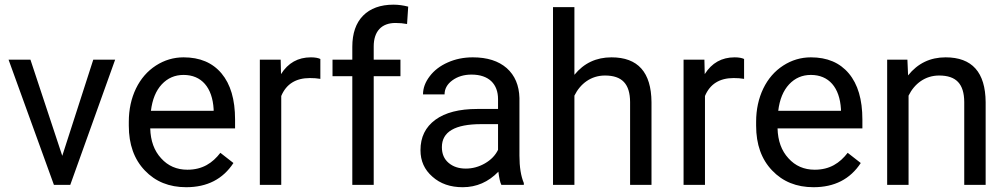

<svg xmlns="http://www.w3.org/2000/svg" viewBox="-20 -780 4246 810"><path d="M108.4 -528.3H16.1L207.5 0H276.4L465.8 -528.3H373.5L242.7 -122.6Z M765.6 9.8C854 9.8 920.4 -24.4 964.8 -92.3L909.7 -135.3C876.5 -92.3 834.5 -64 770.5 -64C725.6 -64 688.5 -80.1 659.7 -112.3C630.4 -144 615.2 -186 613.8 -238.3H971.7V-275.9C971.7 -360.4 952.6 -424.8 914.6 -470.2C876.5 -515.6 823.2 -538.1 754.4 -538.1C712.4 -538.1 673.3 -526.4 637.7 -503.4C601.6 -480 573.7 -447.8 553.7 -406.7C533.7 -365.2 523.4 -318.4 523.4 -266.1V-249.5C523.4 -170.9 545.9 -107.9 590.8 -61C635.7 -13.7 693.8 9.8 765.6 9.8ZM754.4 -463.9C830.1 -463.9 876 -411.1 881.3 -319.3V-312.5H616.7C622.6 -360.4 637.7 -397.5 662.6 -424.3C687.5 -450.7 717.8 -463.9 754.4 -463.9Z M1331.5 -531.2C1322.3 -535.6 1309.1 -538.1 1291.5 -538.1C1237.3 -538.1 1195.3 -514.6 1165.5 -467.3L1164.1 -528.3H1076.2V0H1166.5V-375C1187.5 -425.3 1228 -450.7 1287.1 -450.7C1303.2 -450.7 1317.9 -449.7 1331.5 -447.3Z M1556.6 0V-458.5H1669.4V-528.3H1556.6V-584C1556.6 -647.9 1589.8 -683.1 1648.4 -683.1C1665.5 -683.1 1682.1 -681.6 1697.3 -678.7L1702.1 -752C1681.6 -757.3 1661.1 -760.3 1640.1 -760.3C1585 -760.3 1542 -744.6 1511.7 -713.9C1481.4 -683.1 1466.3 -639.2 1466.3 -582.5V-528.3H1382.8V-458.5H1466.3V0Z M2189.9 0V-7.8C2177.7 -36.6 2171.4 -75.2 2171.4 -123.5V-366.7C2169.9 -419.9 2152.3 -461.9 2117.7 -492.7C2083 -522.9 2035.6 -538.1 1974.6 -538.1C1936 -538.1 1900.9 -530.8 1869.1 -516.6C1836.9 -502.4 1811.5 -482.9 1793 -458.5C1773.9 -433.6 1764.6 -408.2 1764.6 -381.8H1855.5C1855.5 -404.8 1866.2 -424.8 1888.2 -440.9C1910.2 -457 1937 -465.3 1969.2 -465.3C2043 -465.3 2081.1 -424.8 2081.1 -361.8V-320.3H1993.2C1917.5 -320.3 1858.4 -305.2 1816.9 -274.9C1774.9 -244.1 1753.9 -201.7 1753.9 -146.5C1753.9 -101.1 1770.5 -64 1804.2 -34.7C1837.4 -4.9 1879.9 9.8 1932.1 9.8C1990.2 9.8 2040.5 -12.2 2082.5 -55.7C2085.9 -28.8 2089.8 -10.3 2095.2 0ZM1945.3 -68.8C1915.5 -68.8 1891.6 -76.7 1872.6 -92.8C1853.5 -108.9 1844.2 -130.9 1844.2 -159.2C1844.2 -224.1 1899.4 -256.3 2010.3 -256.3H2081.1V-147.9C2069.8 -124.5 2051.3 -105.5 2025.9 -90.8C2000.5 -76.2 1973.6 -68.8 1945.3 -68.8Z M2403.3 -750H2313V0H2403.3V-376.5C2428.2 -427.2 2473.6 -461.4 2532.2 -461.4C2604.5 -461.4 2637.7 -425.8 2638.2 -349.6V0H2728.5V-349.1C2727.5 -475.1 2671.4 -538.1 2559.6 -538.1C2495.6 -538.1 2443.4 -513.7 2403.3 -464.4Z M3119.1 -531.2C3109.9 -535.6 3096.7 -538.1 3079.1 -538.1C3024.9 -538.1 2982.9 -514.6 2953.1 -467.3L2951.7 -528.3H2863.8V0H2954.1V-375C2975.1 -425.3 3015.6 -450.7 3074.7 -450.7C3090.8 -450.7 3105.5 -449.7 3119.1 -447.3Z M3412.1 9.8C3500.5 9.8 3566.9 -24.4 3611.3 -92.3L3556.2 -135.3C3522.9 -92.3 3481 -64 3417 -64C3372.1 -64 3335 -80.1 3306.2 -112.3C3276.9 -144 3261.7 -186 3260.3 -238.3H3618.2V-275.9C3618.2 -360.4 3599.1 -424.8 3561 -470.2C3522.9 -515.6 3469.7 -538.1 3400.9 -538.1C3358.9 -538.1 3319.8 -526.4 3284.2 -503.4C3248 -480 3220.2 -447.8 3200.2 -406.7C3180.2 -365.2 3169.9 -318.4 3169.9 -266.1V-249.5C3169.9 -170.9 3192.4 -107.9 3237.3 -61C3282.2 -13.7 3340.3 9.8 3412.1 9.8ZM3400.9 -463.9C3476.6 -463.9 3522.5 -411.1 3527.8 -319.3V-312.5H3263.2C3269 -360.4 3284.2 -397.5 3309.1 -424.3C3334 -450.7 3364.3 -463.9 3400.9 -463.9Z M3722.7 -528.3V0H3813V-376.5C3837.9 -427.2 3883.3 -461.4 3941.9 -461.4C4014.2 -461.4 4047.4 -425.8 4047.9 -349.6V0H4138.2V-349.1C4137.2 -475.1 4081.1 -538.1 3969.2 -538.1C3904.3 -538.1 3851.6 -512.7 3811 -461.9L3808.1 -528.3Z"/></svg>

Font: Roboto
Style: Regular
Weight: 400
Designer: Google
Version: Version 2.137; 2017